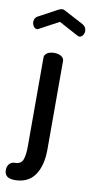

<svg xmlns="http://www.w3.org/2000/svg" viewBox="-140 -750 490 1016"><g transform="rotate(10 105.0 -242.0)"><path d="M160 -440V36Q160 123 124.5 174Q89 225 17 225Q-38 225 -38 181Q-38 160 -26.5 147.5Q-15 135 3 135Q35 135 45 110.5Q55 86 55 36V-440Q55 -455 69.5 -464.5Q84 -474 107 -474Q130 -474 145 -464.5Q160 -455 160 -440ZM108 -641 4 -585Q0 -582 -5 -582Q-16 -582 -23.5 -592.5Q-31 -603 -31 -617Q-31 -638 -13 -648L91 -704Q103 -709 108 -709Q117 -709 125 -704L229 -649Q248 -637 248 -616Q248 -603 240.5 -592.5Q233 -582 222 -582Q220 -582 216 -583Q214 -585 212 -585Z"/></g></svg>

Font: AkaAcidDosis
Style: SemiBold
Weight: 600
Designer: Edgar Tolentino, Pablo Impallari, Igino Marini, Cyberella
Foundry: Edgar Tolentino, Pablo Impallari, Igino Marini, Cyberella
Version: Version 1.007